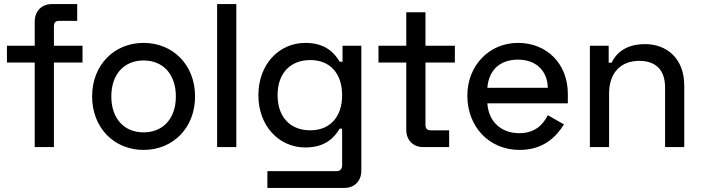

<svg xmlns="http://www.w3.org/2000/svg" viewBox="-20 -720 3434 940"><path d="M14 -496V-414H150V0H244V-414H384V-496H244V-590C244 -610 252 -618 270 -618H358V-700H234C184 -700 150 -666 150 -614V-496Z M431 -248C431 -94 539 14 683 14C827 14 935 -94 935 -248C935 -402 827 -510 683 -510C539 -510 431 -402 431 -248ZM525 -248C525 -358 589 -424 683 -424C777 -424 841 -358 841 -248C841 -138 777 -72 683 -72C589 -72 525 -138 525 -248Z M1137 -700H1043V0H1137Z M1657 -496V-418H1643C1616 -463 1571 -510 1475 -510C1346 -510 1245 -405 1245 -254C1245 -103 1346 2 1475 2C1571 2 1616 -45 1643 -90H1655V88C1655 108 1645 118 1627 118H1289V200H1667C1715 200 1749 166 1749 116V-496ZM1499 -82C1405 -82 1339 -143 1339 -254C1339 -365 1405 -426 1499 -426C1595 -426 1655 -361 1655 -254C1655 -147 1595 -82 1499 -82Z M1833 -496V-414H1969V-84C1969 -34 2003 0 2051 0H2179V-82H2089C2071 -82 2063 -90 2063 -110V-414H2207V-496H2063V-660H1969V-496Z M2268 -252C2268 -102 2372 14 2524 14C2641 14 2704 -51 2741 -111L2662 -156C2636 -104 2594 -68 2522 -68C2434 -68 2372 -124 2366 -214H2760V-261C2760 -405 2660 -510 2516 -510C2374 -510 2268 -398 2268 -252ZM2366 -290C2373 -379 2430 -428 2516 -428C2602 -428 2660 -376 2662 -290Z M2868 -496V0H2962V-262C2962 -364 3019 -422 3110 -422C3190 -422 3236 -378 3236 -293V0H3330V-301C3330 -436 3242 -504 3139 -504C3042 -504 2997 -459 2974 -413H2960V-496Z"/></svg>

Font: Space Text Medium
Style: Regular
Weight: 500
Designer: Florian Karsten (Space Text), Colophon Foundry (Space Mono)
Foundry: Florian Karsten
Version: Version 1.003;PS 001.003;hotconv 1.0.88;makeotf.lib2.5.64775